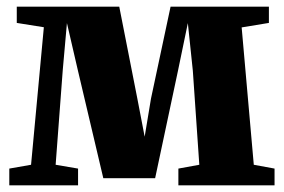

<svg xmlns="http://www.w3.org/2000/svg" viewBox="-20 -558 854 578"><path d="M8 0V-50.5L73.5 -62L112 -476L30.5 -489V-538H339L393.5 -261L415.5 -146.5L434.5 -261L493.5 -538H789.5V-489L707.5 -475.5L744 -62L806.5 -50.5V0H517V-50.5L580 -62L560.5 -345L545.5 -488.5L516 -346L447 -21.5H291L214 -348L181.5 -488.5L169 -348L147.5 -62L215 -50.5V0Z"/></svg>

Font: Merriweather 60pt Black
Style: Regular
Weight: 900
Version: Version 2.100